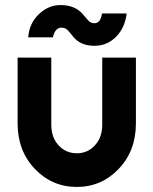

<svg xmlns="http://www.w3.org/2000/svg" viewBox="-20 -728 607 760"><path d="M49.7 -500V-240Q49.7 -131 117.7 -59.7Q186 12 284.3 12Q381.7 12 450 -59.7Q518 -131 518 -240V-500H384.7V-234.7Q384.7 -183.7 355.7 -152.7Q327 -121.3 284.3 -121.3Q240.7 -121.3 212 -152.7Q183 -183.7 183 -234.7V-500ZM354.3 -546.7Q404.3 -546.7 440 -583Q474.7 -618.3 481.3 -674.7H383.7Q378.3 -636 353.7 -636Q339 -636 329.3 -647Q325 -652 319.3 -658.5Q313.7 -665 307.7 -672Q276.7 -708 219.3 -708Q171.3 -708 133.3 -671.3Q95.7 -635 91.7 -580.3H189.3Q198.3 -618.7 223.3 -618.7Q238.3 -618.7 248.7 -607.7Q253.7 -602.7 259 -596.2Q264.3 -589.7 269.7 -582.7Q298.3 -546.7 354.3 -546.7Z"/></svg>

Font: Unageo Variable
Style: Regular
Weight: 300
Designer: Richard Sepsi
Foundry: Richard Sepsi
Version: Version 2.200